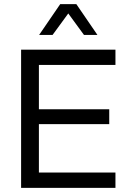

<svg xmlns="http://www.w3.org/2000/svg" viewBox="-20 -908 633 928"><path d="M82 0V-668H538V-594H168V-380H508V-308H168V-74H538V0ZM386 -739 310 -843 234 -739H169L271 -888H349L451 -739Z"/></svg>

Font: Celebes
Style: Regular
Weight: 400
Designer: Anugrah Pasau
Foundry: Lafontype
Version: Version 1.000; ttfautohint (v1.8.4)